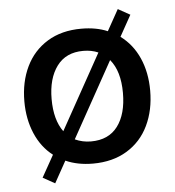

<svg xmlns="http://www.w3.org/2000/svg" viewBox="-48 -601 651 716"><g transform="rotate(-5 277.5 -242.5)"><path d="M513 -243Q513 -170 485.5 -112.5Q458 -55 404.5 -22.5Q351 10 277 10Q220 10 175 -10L130 71L85 46L131 -36Q88 -69 65 -123Q42 -177 42 -243Q42 -316 69.5 -373Q97 -430 150 -462.5Q203 -495 277 -495Q333 -495 375 -477L419 -556L464 -531L420 -452Q465 -419 489 -365Q513 -311 513 -243ZM177 -120 333 -401Q308 -412 277 -412Q212 -412 178 -366Q144 -320 144 -243Q144 -165 177 -120ZM411 -243Q411 -325 374 -369L217 -86Q245 -73 277 -73Q343 -73 377 -118.5Q411 -164 411 -243Z"/></g></svg>

Font: Niramit Medium
Style: Regular
Weight: 500
Designer: Katatrad Aksorn Co.,Ltd.
Foundry: Cadson Demak Co.,Ltd.
Version: Version 1.000; ttfautohint (v1.6)